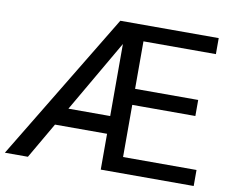

<svg xmlns="http://www.w3.org/2000/svg" viewBox="-85 -811 1097 910"><g transform="rotate(10 464.0 -355.5)"><path d="M147.5 -172.4 196.3 -257.8H505.4V-172.4ZM-7.3 0 422.9 -710.9H896.5V-633.8H547.9V-405.3H851.6V-328.1H547.9V-77.1H901.4V0H454.1V-604.5L103.5 0Z"/></g></svg>

Font: RobotoFlex
Style: Regular
Weight: 400
Designer: Berlow after Robertson
Foundry: Google
Version: Version 2.136